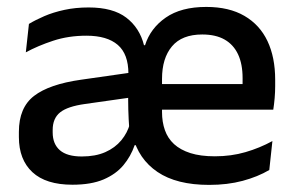

<svg xmlns="http://www.w3.org/2000/svg" viewBox="-20 -522 853 554"><path d="M583.5 11.5Q489.5 11.5 434.5 -25.8Q379.5 -63 363 -130L353 -150Q351 -178 350.2 -205.5Q349.5 -233 350 -264L350.5 -309.5Q350.5 -366 319.8 -392.5Q289 -419 229.5 -419Q177.5 -419 133.5 -404.5Q89.5 -390 54.5 -371L63.5 -453Q82.5 -464.5 108 -475.5Q133.5 -486.5 165.8 -493.5Q198 -500.5 236 -500.5Q306 -500.5 344.5 -471Q383 -441.5 395.5 -391.5H398.5Q414 -440.5 458.2 -471.2Q502.5 -502 575 -502Q641 -502 685.2 -476.2Q729.5 -450.5 751.8 -403.5Q774 -356.5 774 -292V-273.5Q774 -256.5 772.5 -239Q771 -221.5 768.5 -205.5H678.5Q679.5 -231.5 679.8 -254Q680 -276.5 680 -296.5Q680 -337 667 -365Q654 -393 628.2 -407.8Q602.5 -422.5 563.5 -422.5Q505 -422.5 476.2 -388.2Q447.5 -354 447.5 -294.5V-248V-236.5V-198.5Q447.5 -170 455.8 -146.5Q464 -123 482.2 -106.2Q500.5 -89.5 529.5 -80.2Q558.5 -71 600 -71Q647 -71 688.2 -83Q729.5 -95 766 -115L757 -31.5Q724 -12 680.2 -0.2Q636.5 11.5 583.5 11.5ZM189 11Q112.5 11 73.5 -25.2Q34.5 -61.5 34.5 -126.5V-141.5Q34.5 -211.5 78.2 -245.2Q122 -279 214 -292L361 -313L366.5 -242L225.5 -222Q175 -215 153.5 -197.8Q132 -180.5 132 -147V-140Q132 -106.5 152.8 -88.5Q173.5 -70.5 216 -70.5Q255.5 -70.5 283.8 -83Q312 -95.5 330 -117.2Q348 -139 355 -165.5L385.5 -103H368.5Q357.5 -71 336 -45.2Q314.5 -19.5 278.8 -4.2Q243 11 189 11ZM402 -205.5V-279.5H748.5V-205.5Z"/></svg>

Font: Anek Tamil Medium
Style: Regular
Weight: 500
Designer: Aadarsh Rajan (Tamil), Yesha Goshar (Latin)
Foundry: Ek Type
Version: Version 1.003